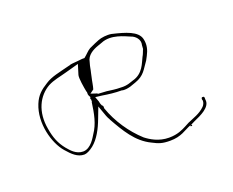

<svg xmlns="http://www.w3.org/2000/svg" viewBox="-80 -597 853 703"><g transform="rotate(-20 346.0 -245.0)"><path d="M68 -316C41 -250 64 -165 99 -125C118 -103 137 -84 163 -84C172 -84 185 -90 199 -101C224 -121 242 -155 255 -190L271 -232L286 -190C289 -183 291 -178 294 -174V-173C324 -120 354 -67 409 -41C432 -29 445 -24 476 -24C520 -24 538 -42 564 -52V-48H570V-52H566L584 -61C609 -72 654 -91 648 -122V-129C647 -133 647 -134 640 -134C639 -134 635 -132 637 -123H638V-121C638 -113 634 -105 629 -100C609 -80 583 -73 561 -63L544 -54C530 -47 510 -36 476 -36C436 -36 406 -55 388 -69C345 -108 309 -161 289 -218V-224C289 -228 287 -230 284 -232V-233C281 -238 280 -244 279 -249L272 -268L297 -265C322 -261 345 -258 372 -258H374V-257C386 -256 393 -257 405 -260L428 -268C466 -281 473 -303 493 -330L501 -345C511 -364 517 -384 511 -408C503 -440 458 -453 407 -465C390 -468 367 -465 355 -460L338 -453C332 -450 324 -447 316 -443C304 -436 297 -426 284 -416H275L255 -414C241 -413 230 -412 224 -410L223 -409H221C179 -398 148 -393 124 -377C98 -361 80 -346 68 -316ZM70 -218C57 -289 85 -342 129 -367C152 -379 175 -382 203 -390L254 -404L242 -365C239 -353 245 -317 249 -297H250V-287C250 -287 252 -278 255 -276V-272H254C253 -271 253 -267 254 -266H255V-256H254C248 -212 241 -175 219 -143C213 -134 194 -96 163 -96C135 -96 118 -118 106 -132C86 -157 76 -182 70 -218ZM242 -364V-365ZM260 -286 275 -297C279 -309 281 -327 285 -343L288 -357C292 -372 291 -376 297 -396C301 -421 325 -434 345 -441L362 -447C404 -465 452 -439 470 -432C486 -427 504 -410 498 -388C497 -384 498 -378 497 -374V-373L496 -372C492 -363 491 -357 485 -347C475 -328 465 -289 422 -278C414 -276 398 -267 372 -269C351 -269 336 -272 319 -274L285 -276V-277C284 -278 284 -279 281 -279ZM275 -414V-415ZM279 -249V-250ZM297 -396V-397ZM372 -268V-269ZM498 -387V-388ZM566 -52Z"/></g></svg>

Font: Stray Cat
Style: HlExt
Weight: 100
Version: Version 1.0